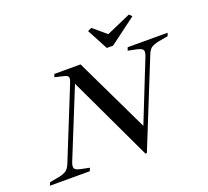

<svg xmlns="http://www.w3.org/2000/svg" viewBox="-200 -1052 1350 1248"><g transform="rotate(-20 475.5 -428.0)"><path d="M326 -567 134 -93Q128 -77 128 -66Q128 -53 137 -46Q146 -39 167 -34L231 -21L222 0H-54L-45 -21L19 -33Q54 -40 71 -52Q88 -64 100 -92L297 -580Q306 -603 306 -613Q306 -625 296 -631Q286 -637 260 -642L214 -653L222 -673H403L650 -158L818 -580Q824 -597 824 -607Q824 -620 814.5 -627Q805 -634 784 -639L721 -652L729 -673H1005L998 -652L933 -640Q897 -633 880 -621Q863 -609 852 -581L611 16H601ZM523 -860 550 -872 640 -796 809 -870 827 -852 643 -715H600Z"/></g></svg>

Font: Ibarra Real Nova
Style: Italic
Weight: 400
Italic angle: -22°
Designer: Jose Maria Ribagorda & Octavio Pardo
Foundry: Octavio Pardo
Version: Version 1.014